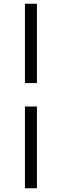

<svg xmlns="http://www.w3.org/2000/svg" viewBox="-20 -767 330 1024"><path d="M113 237V-199H177V237ZM177 -324H113V-747H177Z"/></svg>

Font: Source Serif 4 SmText
Style: Regular
Weight: 400
Designer: Frank Grießhammer
Foundry: Adobe
Version: Version 4.005;hotconv 1.1.0;makeotfexe 2.6.0